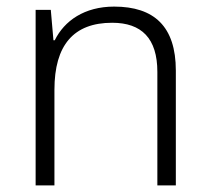

<svg xmlns="http://www.w3.org/2000/svg" viewBox="-20 -562 636 582"><path d="M326 -542C236 -542 175 -499 146 -440H142L134 -532H88V0H145V-290C145 -425 203 -493 320 -493C409 -493 457 -446 457 -344V0H513V-348C513 -482 447 -542 326 -542Z"/></svg>

Font: Noto Sans Devanagari UI Light
Style: Regular
Weight: 300
Designer: Jelle Bosma - Monotype Design Team
Foundry: Monotype Imaging Inc.
Version: Version 2.004